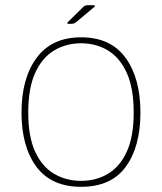

<svg xmlns="http://www.w3.org/2000/svg" viewBox="-20 -711 626 741"><path d="M345 -685 278 -629Q270 -622 265.5 -620.5Q261 -619 253 -619H244Q241 -619 240 -621Q239 -623 241 -625L299 -682Q304 -687 308 -689Q312 -691 320 -691H342Q345 -691 346 -689Q347 -687 345 -685ZM293 10Q178 10 120.5 -67.5Q63 -145 63 -277Q63 -409 121.5 -488Q180 -567 293 -567Q407 -567 464.5 -488Q522 -409 522 -277Q522 -145 465.5 -67.5Q409 10 293 10ZM293 -13Q351 -13 397 -40.5Q443 -68 469.5 -126Q496 -184 496 -277Q496 -370 469.5 -429Q443 -488 397 -516Q351 -544 293 -544Q235 -544 188.5 -516Q142 -488 115.5 -429Q89 -370 89 -277Q89 -184 115.5 -126Q142 -68 188.5 -40.5Q235 -13 293 -13Z"/></svg>

Font: Zain ExtraLight
Style: Regular
Weight: 200
Designer: Zain,Boutros
Foundry: Mobile Telecommunications Company (Zain), 2024
Version: Version 1.51; ttfautohint (v1.8.4)